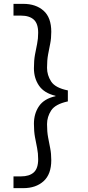

<svg xmlns="http://www.w3.org/2000/svg" viewBox="-20 -831 456 996"><path d="M101 145H50V84H89Q132 84 155 63.5Q178 43 178 -5Q178 -36 172.5 -63Q167 -90 161.5 -119.5Q156 -149 156 -189Q156 -242 182.5 -280.5Q209 -319 268 -332V-334Q209 -348 182.5 -386.5Q156 -425 156 -477Q156 -518 161.5 -547.5Q167 -577 172.5 -603.5Q178 -630 178 -661Q178 -709 155 -729.5Q132 -750 89 -750H50V-811H101Q166 -811 206 -775.5Q246 -740 246 -666Q246 -632 240.5 -605Q235 -578 229.5 -548.5Q224 -519 224 -479Q224 -441 245.5 -408Q267 -375 332 -362V-305Q267 -291 245.5 -258Q224 -225 224 -187Q224 -148 229.5 -118.5Q235 -89 240.5 -61.5Q246 -34 246 0Q246 73 206 109Q166 145 101 145Z"/></svg>

Font: DM Sans Light
Style: Regular
Weight: 300
Designer: Colophon Foundry, Jonny Pinhorn
Foundry: Colophon Foundry
Version: Version 4.004; ttfautohint (v1.8.4.7-5d5b)